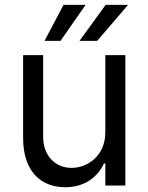

<svg xmlns="http://www.w3.org/2000/svg" viewBox="-20 -776 621 803"><path d="M420.5 -223C420.5 -120.7 342.3 -73.9 279.8 -73.9C210.2 -73.9 160.5 -125 160.5 -204.5V-545.5H76.7V-198.9C76.7 -59.7 150.6 7.1 252.8 7.1C335.2 7.1 389.2 -36.9 414.8 -92.3H420.5V0H504.3V-545.5H420.5ZM166.2 -605.1H233L338.1 -755.7H245.7ZM312.5 -605.1H386.4L515.6 -755.7H421.9Z"/></svg>

Font: Magic Ui Pro
Style: Regular
Weight: 400
Designer: Stefan Endress, Andreas Faust
Version: Version 1.000;FEAKit 1.0